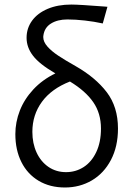

<svg xmlns="http://www.w3.org/2000/svg" viewBox="-20 -811 585 843"><path d="M275.9 -725.6Q232.4 -725.6 203.6 -707.5Q174.8 -689.5 170.4 -654.3Q169.9 -652.3 169.9 -648.4Q169.9 -627.4 188 -606.9Q206.1 -586.4 235.4 -566.9Q264.6 -547.4 311.5 -521Q398.9 -471.2 448.5 -406.5Q498 -341.8 498 -246.6Q498 -167.5 467 -108.6Q436 -49.8 383.1 -18.8Q330.1 12.2 265.1 12.2Q199.2 12.2 149.9 -17.1Q100.6 -46.4 74 -99.4Q47.4 -152.3 47.4 -222.2Q47.4 -274.9 67.1 -325.4Q86.9 -376 126.5 -418.5Q166 -460.9 223.1 -488.8Q153.3 -529.3 125 -566.2Q96.7 -603 96.7 -645Q96.7 -687 120.8 -720.2Q145 -753.4 189.5 -772.2Q233.9 -791 293 -791Q326.2 -791 440.4 -782.2L451.7 -781.2L431.2 -708Q393.6 -716.3 352.5 -720.9Q311.5 -725.6 275.9 -725.6ZM270 -55.2Q312.5 -55.2 347.4 -77.6Q382.3 -100.1 402.8 -143.6Q423.3 -187 423.3 -246.6Q423.3 -313.5 389.4 -362.5Q355.5 -411.6 287.1 -453.1Q206.1 -421.4 164.1 -364Q122.1 -306.6 122.1 -231.9Q122.1 -181.6 140.6 -141.4Q159.2 -101.1 192.9 -78.1Q226.6 -55.2 270 -55.2Z"/></svg>

Font: Lesson One Light
Style: Regular
Weight: 300
Designer: But Ko, Victor Gaultney, Annie Olsen, Julie Remington, Don Collingsworth, Eric Hays, Becca Hirsbrunner
Version: Version 1.100